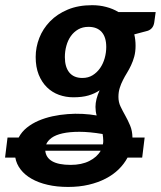

<svg xmlns="http://www.w3.org/2000/svg" viewBox="-72 -541 620 740"><path d="M450.5 -364.5C450.5 -372.5 450.1 -380.2 449.2 -387.5C448.4 -394.8 447.2 -401.8 445.5 -408.5L498 -422.5C512 -427.8 520.2 -438.5 522.5 -454.5L528 -494.5H384.5C370.2 -503.2 354.4 -509.8 337.2 -514.2C320.1 -518.8 302 -521 283 -521C247.3 -521 216 -515.3 189 -504C162 -492.7 139.3 -477.6 121 -458.8C102.7 -439.9 88.8 -418.6 79.5 -394.8C70.2 -370.9 65.5 -346.5 65.5 -321.5C65.5 -295.5 69.4 -272.8 77.2 -253.2C85.1 -233.8 95.7 -217.5 109 -204.5C122.3 -191.5 137.8 -181.8 155.2 -175.5C172.8 -169.2 191.2 -166 210.5 -166C233.2 -166 252.6 -168.3 268.8 -173C284.9 -177.7 299.3 -184.3 312 -193C301.3 -169.7 296 -148.3 296 -129C296 -117.3 297.5 -106.3 300.5 -96C283.8 -99 265.9 -101 246.8 -102C227.6 -103 208.2 -102.8 188.5 -101.2C168.8 -99.8 149.4 -96.9 130.2 -92.8C111.1 -88.6 93.2 -82.9 76.5 -75.8C59.8 -68.6 44.8 -59.7 31.5 -49C18.2 -38.3 7.7 -25.7 0 -11H-43L-52.5 66.5H-13C-10 83.2 -3.2 98.4 7.5 112.2C18.2 126.1 32.2 138 49.8 148C67.2 158 87.8 165.8 111.5 171.2C135.2 176.8 161.5 179.5 190.5 179.5C219.2 179.5 245.6 176.7 269.8 171C293.9 165.3 315.7 157.5 335 147.5C354.3 137.5 371.1 125.6 385.2 111.8C399.4 97.9 410.8 82.8 419.5 66.5H476L485.5 -11H438.5C438.2 -28.3 435.2 -43.8 429.5 -57.2C423.8 -70.8 417.7 -83.4 411 -95.2C404.3 -107.1 398.2 -118.7 392.8 -130C387.2 -141.3 384.5 -153.8 384.5 -167.5C384.5 -180.2 386.2 -191.8 389.5 -202.2C392.8 -212.8 396.9 -222.8 401.8 -232.2C406.6 -241.8 411.8 -251.1 417.5 -260.2C423.2 -269.4 428.4 -279.2 433.2 -289.5C438.1 -299.8 442.2 -311.1 445.5 -323.2C448.8 -335.4 450.5 -349.2 450.5 -364.5ZM245.5 -240.5C223.5 -240.5 206.8 -247.5 195.2 -261.5C183.8 -275.5 178 -295.3 178 -321C178 -336 179.9 -350.5 183.8 -364.5C187.6 -378.5 193.3 -390.9 201 -401.8C208.7 -412.6 218.2 -421.2 229.5 -427.8C240.8 -434.2 254 -437.5 269 -437.5C291.3 -437.5 308.3 -430.8 320 -417.5C331.7 -404.2 337.5 -385 337.5 -360C337.5 -345.3 335.5 -330.9 331.5 -316.8C327.5 -302.6 321.6 -289.8 313.8 -278.5C305.9 -267.2 296.3 -258 285 -251C273.7 -244 260.5 -240.5 245.5 -240.5ZM326 2C326 6.7 325.5 11.2 324.5 15.5H106C109.7 6.2 116.7 -2.2 127 -9.8C137.3 -17.2 151.4 -23 169.2 -27C187.1 -31 208.8 -33 234.2 -33C259.8 -33 289.5 -30.2 323.5 -24.5C324.2 -20.5 324.8 -16.2 325.2 -11.8C325.8 -7.2 326 -2.7 326 2ZM200.5 94.5C169.2 94.5 145.4 89.8 129.2 80.5C113.1 71.2 104.2 57.7 102.5 40H316C306.7 56.3 292.1 69.5 272.2 79.5C252.4 89.5 228.5 94.5 200.5 94.5Z"/></svg>

Font: Lato
Style: Bold Italic
Weight: 700
Italic angle: -7°
Designer: Lukasz Dziedzic
Foundry: tyPoland Lukasz Dziedzic
Version: Version 2.007; 2014-02-27